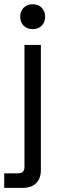

<svg xmlns="http://www.w3.org/2000/svg" viewBox="-33 -706 300 926"><path d="M-12.7 200.2Q-12.7 182.6 -12.7 129.9Q3.9 129.9 54.7 129.9Q85 129.9 85 99.6Q85 -96.7 85 -489.3Q104.5 -489.3 164.1 -489.3Q164.1 -337.9 164.1 114.3Q164.1 154.3 141.6 176.8Q119.1 200.2 77.1 200.2Q46.9 200.2 -12.7 200.2ZM125 -565.4Q98.6 -565.4 81.1 -582Q64.5 -598.6 64.5 -625Q64.5 -652.3 81.1 -668.9Q98.6 -685.5 125 -685.5Q151.4 -685.5 168 -668.9Q184.6 -652.3 184.6 -625Q184.6 -598.6 168 -582Q151.4 -565.4 125 -565.4Z"/></svg>

Font: Kadena Space Grotesk
Style: Regular
Weight: 400
Designer: Florian Karsten
Version: Version 2.000